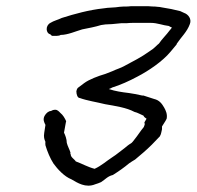

<svg xmlns="http://www.w3.org/2000/svg" viewBox="-20 -609 636 621"><path d="M143 -535C126 -526 128 -501 143 -498C144 -496 146 -494 149 -493C157 -493 171 -492 176 -496C199 -496 225 -508 246 -514C266 -518 288 -522 307 -528L321 -530C327 -530 335 -531 342 -531C353 -532 363 -533 373 -534H390C398 -535 406 -535 414 -535H468C489 -535 507 -527 526 -525C530 -523 532 -521 536 -520C534 -517 532 -514 529 -511C518 -496 504 -483 494 -468C490 -465 487 -462 484 -459L475 -451C470 -448 467 -445 462 -442C437 -424 411 -411 383 -396C371 -389 356 -385 344 -379L321 -370C297 -363 268 -352 252 -340C245 -335 238 -329 232 -325C229 -322 228 -318 227 -314C227 -303 231 -292 238 -292C263 -283 292 -279 320 -272C354 -266 389 -261 415 -247C425 -245 436 -238 444 -235C446 -230 450 -228 454 -225C451 -221 450 -217 447 -213C448 -211 448 -208 448 -206C447 -204 446 -201 445 -198C434 -185 425 -170 415 -158C414 -156 405 -145 403 -145C396 -141 389 -135 383 -130C369 -120 357 -109 344 -101C324 -88 308 -73 286 -63C263 -69 247 -79 225 -87C222 -93 208 -101 209 -109C208 -110 207 -112 208 -115C205 -126 199 -135 196 -147C196 -159 191 -172 187 -180L193 -213L194 -217C190 -226 184 -237 175 -244C171 -248 166 -254 159 -254C154 -254 150 -253 145 -250C137 -250 129 -243 124 -234C118 -222 123 -213 127 -205L123 -179C121 -166 123 -159 127 -150C126 -146 127 -142 127 -139C133 -119 142 -97 153 -80C166 -62 188 -38 211 -29C230 -18 257 0 288 -13C294 -15 301 -17 307 -20C321 -29 328 -39 345 -43C364 -55 380 -66 398 -81C404 -85 410 -89 417 -93C436 -109 453 -123 471 -141C480 -150 489 -160 497 -168C500 -173 501 -177 502 -182L504 -191V-200C507 -206 515 -216 519 -225C522 -240 516 -252 511 -261C504 -273 496 -285 478 -289C467 -292 455 -297 444 -300H440L416 -305L398 -308C373 -311 353 -314 332 -321C336 -322 339 -324 343 -326C369 -334 398 -347 424 -361C461 -380 506 -411 531 -441L551 -465L552 -468C566 -489 585 -506 594 -531C601 -548 588 -563 576 -567L563 -573C544 -578 524 -582 504 -585C499 -586 494 -587 489 -587C483 -588 478 -588 473 -588C465 -589 456 -589 448 -589H412C406 -589 400 -589 393 -588C385 -588 376 -588 367 -587C351 -584 331 -585 315 -582C268 -577 221 -564 180 -551C168 -545 154 -542 143 -535Z"/></svg>

Font: Scribbler
Style: Ita
Weight: 400
Designer: Mew Too
Foundry: Cannot Into Space Fonts
Version: Version 1.001